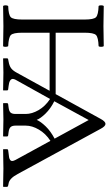

<svg xmlns="http://www.w3.org/2000/svg" viewBox="249 -947 700 1238"><g transform="rotate(90 599.0 -328.0)"><path d="M874 -330.1 753.9 -549.8 632.8 -328.1Q680.7 -304.2 712.4 -271.5Q744.1 -238.8 752.9 -214.8Q764.2 -240.7 794.7 -272.5Q825.2 -304.2 874 -330.1ZM790 -78.1Q790 -56.2 799.6 -46.1Q809.1 -36.1 833 -33.2L852.1 -30.8Q859.9 -29.8 859.9 -22.9V0L857.9 2Q790 0 751 0L647 2L645 0V-22.9Q645 -29.8 652.8 -30.8L671.9 -33.2Q696.8 -36.1 705.8 -46.1Q714.8 -56.2 714.8 -78.1V-144Q714.8 -184.1 689.9 -227.1Q665 -270 618.2 -300.8L494.1 -78.1Q489.3 -68.4 488.8 -61Q488.8 -38.1 536.1 -33.2L555.2 -30.8Q563 -29.8 563 -22.9V0L562 2Q472.2 0 448.2 0L357.9 2L356 0V-22.9Q356 -29.8 363.8 -30.8L376 -33.2Q404.8 -38.1 420.4 -50Q436 -62 449.2 -86.9L565.4 -297.9H190.9V-122.1Q190.9 -62 206.5 -47.6Q222.2 -33.2 277.8 -30.8Q281.7 -25.9 282 -13.9Q282.2 -2 277.8 2Q188 0 148.9 0Q108.9 0 19 2Q14.2 -2 14.2 -13.9Q14.2 -25.9 19 -30.8Q75.2 -32.7 90.6 -47.4Q106 -62 106 -122.1V-522.9Q106 -583 90.6 -597.4Q75.2 -611.8 19 -613.8Q14.2 -617.7 14.2 -629.9Q14.2 -642.1 19 -647Q113.3 -645 147.9 -645Q189.9 -645 277.8 -647Q281.7 -642.1 282 -630.1Q282.2 -618.2 277.8 -613.8Q221.7 -611.8 206.3 -597.4Q190.9 -583 190.9 -522.9V-336.9H586.9L747.1 -627.9Q763.2 -657.7 778.8 -658.2Q793.9 -658.2 810.1 -627.9L1102.1 -91.8Q1130.9 -37.6 1164.1 -33.2L1175.8 -30.8Q1184.6 -28.8 1185.1 -22.9V0L1182.1 2Q1106 0 1066.9 0L943.8 2L941.9 0V-22.9Q941.9 -29.8 950.2 -30.8L967.8 -33.2Q985.8 -35.2 994.4 -36.6Q1002.9 -38.1 1010.5 -43Q1018.1 -47.9 1018.1 -57.1Q1018.1 -64.9 1011.2 -78.1L888.2 -303.2Q841.3 -272.5 815.7 -228.8Q790 -185.1 790 -144Z"/></g></svg>

Font: Linux Libertine O
Style: Regular
Weight: 400
Designer: Philipp H. Poll
Foundry: Philipp H. Poll
Version: Version 5.3.0